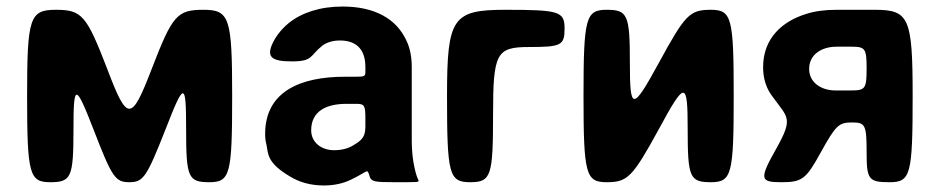

<svg xmlns="http://www.w3.org/2000/svg" viewBox="-20 -558 2879 588"><path d="M308 -348C245 -511 231 -528 151 -528C71 -528 63 -504 63 -264C63 -24 70 0 134 0C198 0 205 -15 205 -160C205 -304 211 -304 267 -160C323 -15 333 0 376 0C419 0 429 -15 487 -162C544 -309 550 -309 550 -162C550 -15 556 0 621 0C685 0 691 -24 691 -264C691 -504 683 -528 603 -528C522 -528 508 -511 445 -348C382 -184 370 -184 308 -348Z M1241 -128V-352C1241 -383 1236 -410 1225 -433C1194 -501 1127 -538 1029 -538C960 -538 904 -519 865 -488C849 -475 834 -459 822 -439C790 -383 810 -370 875 -370C939 -370 929 -388 967 -418C980 -428 999 -434 1021 -434C1074 -434 1099 -404 1099 -353V-338C1099 -324 1096 -323 1068 -323H1036C902 -323 792 -279 792 -148C792 -137 793 -126 796 -115C802 -87 796 -60 869 -17C897 0 931 10 972 10C1003 10 1029 4 1051 -6C1107 -32 1104 -44 1111 -21C1116 -1 1126 0 1191 0C1255 0 1262 0 1262 -4C1262 -8 1255 -12 1246 -62C1243 -82 1241 -103 1241 -128ZM933 -159C933 -218 980 -240 1041 -240H1070C1096 -240 1099 -236 1099 -195C1099 -153 1103 -136 1062 -113C1046 -103 1026 -98 1003 -98C964 -98 933 -122 933 -159Z M1709 -471C1709 -523 1692 -528 1529 -528C1366 -528 1349 -504 1349 -264C1349 -24 1355 0 1420 0C1484 0 1490 -19 1490 -207C1490 -395 1500 -414 1600 -414C1699 -414 1709 -419 1709 -471Z M1998 -366C1917 -218 1909 -218 1909 -366C1909 -513 1902 -528 1838 -528C1774 -528 1767 -504 1767 -264C1767 -24 1774 0 1838 0C1902 0 1917 -15 1998 -163C2078 -311 2086 -311 2086 -163C2086 -15 2092 0 2157 0C2221 0 2227 -24 2227 -264C2227 -504 2221 -528 2157 -528C2092 -528 2078 -513 1998 -366Z M2358 -104C2305 -10 2307 0 2372 0C2436 0 2448 -8 2494 -92C2540 -175 2549 -183 2590 -183C2630 -183 2634 -175 2634 -92C2634 -8 2640 0 2705 0C2769 0 2775 -24 2775 -264C2775 -504 2764 -528 2659 -528H2542C2507 -528 2475 -524 2448 -515C2377 -493 2317 -442 2317 -352C2317 -315 2328 -285 2346 -262C2393 -197 2410 -197 2358 -104ZM2458 -347C2458 -391 2496 -415 2542 -415H2588C2630 -415 2634 -409 2634 -348C2634 -287 2630 -281 2587 -281H2539C2495 -281 2458 -305 2458 -347Z"/></svg>

Font: Asimov Print
Style: A
Weight: 500
Designer: Google
Version: Version 2.000980: 2014